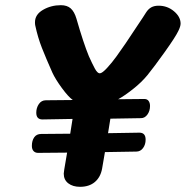

<svg xmlns="http://www.w3.org/2000/svg" viewBox="-20 -722 717 741"><path d="M436 -339 537 -340Q548 -340 553.5 -332.5Q559 -325 559 -313Q559 -294 549 -280Q539 -266 524 -266L406 -264L397 -208L518 -210Q542 -210 542 -183Q542 -164 532 -150.5Q522 -137 506 -137L385 -135L374 -71Q368 -38 346 -19.5Q324 -1 289 -1Q261 -1 243.5 -14.5Q226 -28 226 -52Q226 -56 228 -68L239 -133L127 -132Q116 -132 109.5 -139Q103 -146 103 -159Q103 -179 112 -192Q121 -205 139 -205L251 -206L260 -263L144 -261Q120 -261 120 -287Q120 -306 130 -320.5Q140 -335 157 -335L261 -336Q244 -348 219 -382Q194 -416 182 -442Q158 -496 142 -536.5Q126 -577 116 -624Q115 -628 115 -636Q115 -666 146 -684Q177 -702 215 -702Q239 -702 253 -689.5Q267 -677 275 -650Q302 -556 323 -505Q336 -476 346 -457.5Q356 -439 365 -439Q374 -439 393 -459.5Q412 -480 430 -505Q468 -558 493 -597L531 -654Q535 -660 543.5 -673.5Q552 -687 563.5 -693.5Q575 -700 592 -700Q626 -700 651.5 -678.5Q677 -657 677 -631Q677 -620 668 -602Q657 -579 616 -521.5Q575 -464 549 -432Q526 -404 493 -378Q460 -352 436 -339Z"/></svg>

Font: Mali
Style: Bold Italic
Weight: 700
Italic angle: -10°
Version: Version 1.000; ttfautohint (v1.6)